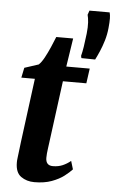

<svg xmlns="http://www.w3.org/2000/svg" viewBox="-57 -869 550 918"><g transform="rotate(5 217.5 -410.0)"><path d="M198 -183.5Q196 -167.5 194.2 -155Q192.5 -142.5 191.5 -132Q190.5 -121.5 190.5 -111Q190.5 -93 199 -83.5Q207.5 -74 225 -74Q251 -74 271.8 -83Q292.5 -92 310 -106.5L322 -67Q308.5 -52 285 -34Q261.5 -16 226.2 -3Q191 10 143 10Q106 10 79 -9.2Q52 -28.5 52 -76Q52 -80 52.2 -85.8Q52.5 -91.5 54 -102.2Q55.5 -113 57.5 -130.8Q59.5 -148.5 63 -176.5L103 -482.5H38L48 -530.5L115.5 -552.5Q128.5 -564.5 141.5 -588.5Q154.5 -612.5 166.5 -640Q178.5 -667.5 187.5 -690.5H268.5L247.5 -554H360L350 -482.5H237.5ZM382 -599.5 316 -600.5 313.5 -611Q318.5 -630 322.5 -655.5Q326.5 -681 331 -719.5Q334.5 -751.5 333 -773.5Q331.5 -795.5 327.5 -809.5L334.5 -830H431.5Q435 -818 435.2 -800.8Q435.5 -783.5 432.5 -754.5Q429.5 -723.5 420.8 -694.5Q412 -665.5 401.5 -641.2Q391 -617 382 -599.5Z"/></g></svg>

Font: Merriweather 20pt
Style: Bold Italic
Weight: 700
Italic angle: -7.8°
Version: Version 2.101